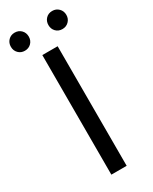

<svg xmlns="http://www.w3.org/2000/svg" viewBox="-230 -863 725 912"><g transform="rotate(-30 132.0 -407.0)"><path d="M89.8 0V-655.8H173.8V0ZM28.8 -714.8Q7.8 -714.8 -6.1 -729Q-20 -743.2 -20 -764.2Q-20 -785.6 -6.1 -799.8Q7.8 -814 28.8 -814Q50.3 -814 64.2 -799.8Q78.1 -785.6 78.1 -764.2Q78.1 -743.2 64.2 -729Q50.3 -714.8 28.8 -714.8ZM234.9 -714.8Q213.4 -714.8 199.7 -729Q186 -743.2 186 -764.2Q186 -785.6 199.7 -799.8Q213.4 -814 234.9 -814Q255.9 -814 270 -799.8Q284.2 -785.6 284.2 -764.2Q284.2 -743.2 270 -729Q255.9 -714.8 234.9 -714.8Z"/></g></svg>

Font: Source Sans Pro
Style: Regular
Weight: 400
Designer: Paul D. Hunt
Foundry: Adobe Systems Incorporated
Version: Version 3.006;hotconv 1.0.111;makeotfexe 2.5.65597